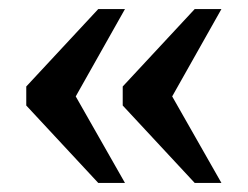

<svg xmlns="http://www.w3.org/2000/svg" viewBox="-20 -477 547 424"><path d="M119 -214 120 -312 256 -73H197L38 -244V-286L197 -457H256ZM332 -214 333 -312 469 -73H410L251 -244V-286L410 -457H469Z"/></svg>

Font: Roboto Serif 36pt Medium
Style: Regular
Weight: 500
Designer: Greg Gazdowicz
Foundry: Commercial Type
Version: Version 1.008